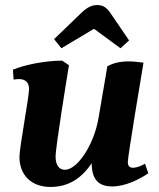

<svg xmlns="http://www.w3.org/2000/svg" viewBox="-20 -732 629 760"><path d="M223 -541 352 -618 457 -541 491 -572 418 -679C402 -703 387 -712 365 -712C344 -712 326 -704 302 -681L194 -577ZM226 -492C161 -492 78 -476 31 -456L34 -417C42 -418 49 -419 55 -419C81 -419 95 -405 95 -380C95 -347 57 -150 57 -111C57 -38 105 8 180 8C250 8 302 -25 343 -86C343 -23 369 6 424 6C477 6 533 -23 567 -46L554 -84C539 -75 521 -68 507 -68C492 -68 486 -75 486 -92C486 -113 540 -437 548 -484C526 -487 506 -489 490 -489C451 -489 426 -481 405 -470L370 -265C352 -158 286 -60 237 -60C215 -60 200 -77 200 -112C200 -152 249 -449 253 -474Z"/></svg>

Font: Caladea
Style: Bold Italic
Weight: 700
Italic angle: -9°
Designer: Carolina Giovagnoli and Andres Torresi
Foundry: Carolina Giovagnoli & Andres Torresi
Version: Version 1.001;hotconv 1.0.109;makeotfexe 2.5.65596